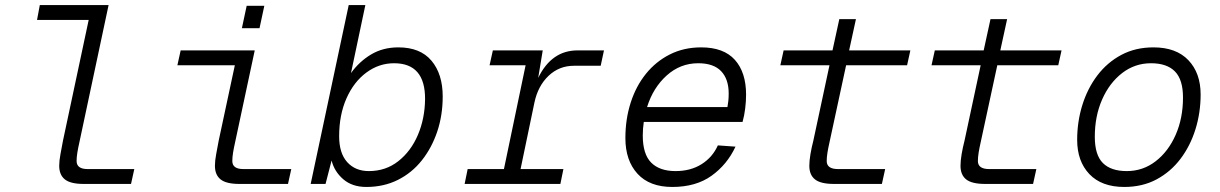

<svg xmlns="http://www.w3.org/2000/svg" viewBox="-20 -730 4840 762"><path d="M312 0Q260 0 237.5 -18Q215 -36 215 -72Q215 -92 220 -118.5Q225 -145 230 -172L332 -651H127L138 -710H411L295 -165Q290 -143 287 -124.5Q284 -106 284 -91Q284 -59 328 -59H513L500 0Z M930 0Q878 0 855.5 -18Q833 -36 833 -72Q833 -92 838 -118.5Q843 -145 848 -172L912 -471H684L697 -530H991L913 -165Q908 -143 905 -124.5Q902 -106 902 -91Q902 -59 946 -59H1136L1123 0ZM940 -618 959 -707H1029L1010 -618Z M1434 12Q1378 12 1342.5 -18.5Q1307 -49 1296 -93L1272 0H1213L1364 -710H1430L1373 -440Q1406 -486 1453 -514Q1500 -542 1561 -542Q1648 -542 1692.5 -489Q1737 -436 1737 -347Q1737 -273 1715.5 -208.5Q1694 -144 1654.5 -94Q1615 -44 1559 -16Q1503 12 1434 12ZM1444 -51Q1511 -51 1561 -90.5Q1611 -130 1638.5 -194.5Q1666 -259 1667 -336Q1668 -479 1544 -479Q1484 -479 1434 -442Q1384 -405 1355 -339.5Q1326 -274 1326 -189Q1326 -122 1358 -86.5Q1390 -51 1444 -51Z M1824 0 1836 -59H1980L2066 -471H1923L1936 -530H2134L2116 -421Q2169 -530 2272 -530H2377L2364 -469H2258Q2199 -469 2157 -429Q2115 -389 2101 -323L2046 -59H2216L2204 0Z M2648 12Q2558 12 2510 -40.5Q2462 -93 2462 -182Q2462 -257 2483 -322.5Q2504 -388 2543.5 -437Q2583 -486 2638.5 -514Q2694 -542 2763 -542Q2852 -542 2896.5 -492.5Q2941 -443 2941 -354Q2941 -328 2937.5 -299.5Q2934 -271 2927 -246H2535Q2531 -219 2531 -192Q2531 -118 2564.5 -84.5Q2598 -51 2661 -51Q2721 -51 2764.5 -78.5Q2808 -106 2829 -153L2899 -148Q2866 -77 2804 -32.5Q2742 12 2648 12ZM2751 -479Q2680 -479 2626 -430.5Q2572 -382 2548 -305H2867Q2869 -316 2870.5 -329Q2872 -342 2872 -359Q2872 -416 2842 -447.5Q2812 -479 2751 -479Z M3290 0Q3237 0 3214.5 -18Q3192 -36 3192 -72Q3192 -92 3196.5 -118.5Q3201 -145 3208 -172L3272 -471H3077L3090 -530H3284L3311 -654H3377L3350 -530H3593L3580 -471H3338L3272 -165Q3267 -143 3264 -124.5Q3261 -106 3261 -91Q3261 -59 3306 -59H3493L3480 0Z M3890 0Q3837 0 3814.5 -18Q3792 -36 3792 -72Q3792 -92 3796.5 -118.5Q3801 -145 3808 -172L3872 -471H3677L3690 -530H3884L3911 -654H3977L3950 -530H4193L4180 -471H3938L3872 -165Q3867 -143 3864 -124.5Q3861 -106 3861 -91Q3861 -59 3906 -59H4093L4080 0Z M4442 12Q4352 12 4303.5 -39Q4255 -90 4255 -175Q4255 -247 4275.5 -313Q4296 -379 4335 -430.5Q4374 -482 4430 -512Q4486 -542 4558 -542Q4648 -542 4696.5 -491Q4745 -440 4745 -355Q4745 -283 4724.5 -217Q4704 -151 4665 -99.5Q4626 -48 4570 -18Q4514 12 4442 12ZM4452 -51Q4516 -51 4566.5 -90Q4617 -129 4646 -195Q4675 -261 4675 -343Q4675 -414 4643 -446.5Q4611 -479 4548 -479Q4484 -479 4433.5 -440Q4383 -401 4354 -335Q4325 -269 4325 -187Q4325 -115 4357 -83Q4389 -51 4452 -51Z"/></svg>

Font: Geist Mono Light
Style: Italic
Weight: 300
Italic angle: -12°
Monospace: yes
Designer: Basement.studio, Andrés Briganti, Mateo Zaragoza
Foundry: Basement.studio, Vercel, Andrés Briganti, Guido Ferreyra, Mateo Zaragoza
Version: Version 1.500; ttfautohint (v1.8.4.7-5d5b)